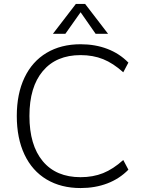

<svg xmlns="http://www.w3.org/2000/svg" viewBox="-20 -944 724 972"><path d="M65 -357Q65 -469 104 -551Q143 -633 216 -676.5Q289 -720 388 -720Q462 -720 523.5 -696.5Q585 -673 630 -627L604 -578Q553 -624 502 -644.5Q451 -665 388 -665Q265 -665 197 -584.5Q129 -504 129 -357Q129 -209 196.5 -128Q264 -47 388 -47Q451 -47 502 -67.5Q553 -88 604 -134L630 -85Q585 -39 523.5 -15.5Q462 8 388 8Q289 8 216 -35.5Q143 -79 104 -161.5Q65 -244 65 -357ZM248 -773 364 -924H411L527 -773H464L388 -882L311 -773Z"/></svg>

Font: Muli Light
Style: Regular
Weight: 300
Designer: Vernon Adams
Foundry: Vernon Adams
Version: Version 2.100